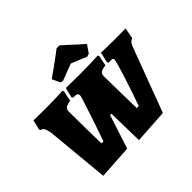

<svg xmlns="http://www.w3.org/2000/svg" viewBox="-203 -1165 1435 1435"><g transform="rotate(-45 514.0 -447.5)"><path d="M1028 -648 1011 -561Q994 -555 985.5 -544.5Q977 -534 966 -506L778 -4L508 13L502 -272H488L401 -4L131 13L83 -493Q76 -528 67.5 -542Q59 -556 42 -560L36 -570L55 -649Q68 -649 104.5 -648Q141 -647 183 -647Q239 -647 293.5 -649Q348 -651 364 -652L370 -643L353 -559Q316 -553 302 -542Q288 -531 288 -508Q288 -419 290 -314Q292 -209 293 -168H314Q343 -249 374 -342.5Q405 -436 426 -502Q430 -518 432.5 -526Q435 -534 435 -536L433 -529Q435 -548 426 -554Q417 -560 384 -560L378 -570L397 -649Q414 -649 460.5 -648Q507 -647 556 -647Q612 -647 666.5 -649Q721 -651 736 -652L743 -643L726 -559Q687 -555 673.5 -544.5Q660 -534 660 -508Q660 -454 662.5 -331.5Q665 -209 666 -168H687Q719 -254 762 -389Q805 -524 805 -540Q805 -551 800.5 -554Q796 -557 780 -557H757L751 -567L769 -650Q784 -649 825.5 -648Q867 -647 913 -647ZM559 -908H586Q587 -911 642 -860Q700 -806 742 -770L699 -708L675 -701Q631 -721 553 -752Q503 -734 419 -701L397 -708L369 -770Q425 -808 483.5 -851.5Q542 -895 559 -908Z"/></g></svg>

Font: Alegreya Black
Style: Italic
Weight: 900
Italic angle: -7°
Designer: Juan Pablo del Peral
Foundry: Huerta Tipografica
Version: Version 2.007; ttfautohint (v1.6)